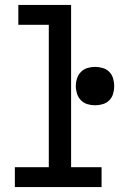

<svg xmlns="http://www.w3.org/2000/svg" viewBox="-20 -755 540 775"><path d="M40 0V-80H177V-655H54V-735H267V-80H390V0ZM364 -330Q348 -330 333 -334.5Q318 -339 307 -350Q296 -361 291 -376.5Q286 -392 286 -407Q286 -423 291 -438.5Q296 -454 307 -465Q318 -476 333 -480.5Q348 -485 364 -485Q379 -485 394.5 -480.5Q410 -476 421 -465Q432 -454 436.5 -438.5Q441 -423 441 -407Q441 -392 436.5 -376.5Q432 -361 421 -350Q410 -339 394.5 -334.5Q379 -330 364 -330Z"/></svg>

Font: Iosevka Curly Slab Medium
Style: Regular
Weight: 500
Monospace: yes
Designer: Belleve Invis
Foundry: Belleve Invis
Version: Version 22.1.2; ttfautohint (v1.8.4)